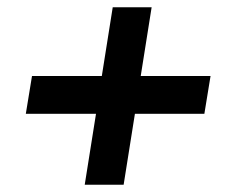

<svg xmlns="http://www.w3.org/2000/svg" viewBox="-20 -608 640 528"><path d="M213 -100 244 -295H51L68 -399H260L290 -588H397L367 -399H559L542 -295H351L320 -100Z"/></svg>

Font: Winston
Style: Bold Italic
Weight: 700
Italic angle: -9°
Designer: Original fonts by Vernon Adams / Changes by Cristiano Sobral
Foundry: Original fonts by Vernon Adams / Changes by Cristiano Sobral
Version: Version 2.503;July 17, 2020;FontCreator 13.0.0.2655 64-bit